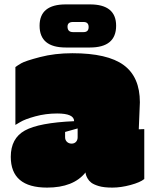

<svg xmlns="http://www.w3.org/2000/svg" viewBox="-20 -843 698 873"><path d="M616 -378 611 -255 636 -256V-29Q618 -14 574 -2Q530 10 491 10Q452 10 429 3Q406 -4 395 -12.5Q384 -21 378 -32Q369 -48 369 -59Q314 10 194 10Q29 10 29 -130Q29 -214 93 -249.5Q157 -285 317 -292Q317 -327 240 -327Q188 -327 140.5 -314Q93 -301 72 -288L50 -275V-538Q59 -545 77 -555.5Q95 -566 162 -583.5Q229 -601 309 -601Q469 -601 542.5 -547Q616 -493 616 -378ZM333 -219V-259L276 -243V-219Q276 -206 284.5 -198Q293 -190 305.5 -190Q318 -190 325.5 -198Q333 -206 333 -219ZM279 -823H389Q508 -823 508 -726Q508 -627 389 -627H279Q160 -627 160 -726Q160 -823 279 -823ZM312 -697H360Q383 -697 383 -720Q383 -743 360 -743H312Q287 -743 287 -722Q287 -697 312 -697Z"/></svg>

Font: Erica One
Style: Regular
Weight: 400
Designer: Miguel Hernandez
Foundry: Miguel Hernandez
Version: Version 1.003